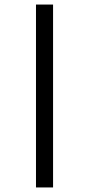

<svg xmlns="http://www.w3.org/2000/svg" viewBox="-20 -672 390 843"><path d="M138 151V-652H213V151Z"/></svg>

Font: Inconsolata ExtraCondensed SemiBold
Style: Regular
Weight: 600
Width: 2
Monospace: yes
Designer: Raph Levien, Cyreal, Brenton Simpson
Foundry: Raph Levien, Cyreal, Google
Version: Version 3.001; ttfautohint (v1.8.2.53-6de2)